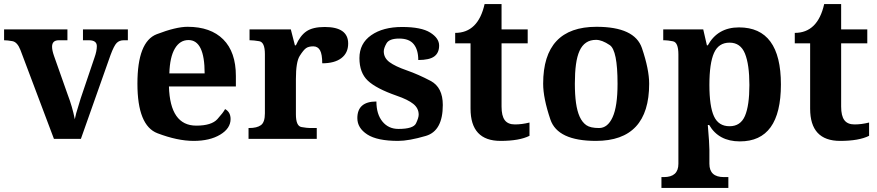

<svg xmlns="http://www.w3.org/2000/svg" viewBox="-20 -680 4295 940"><path d="M454.1 -454.1Q454.1 -482.9 415 -482.9H386.2V-536.1H606V-482.9H585.9Q564.5 -482.9 551.3 -469.7Q538.1 -456.5 521 -410.2L376 0H244.1L80.1 -435.1Q64.9 -474.1 40.8 -478.5Q16.6 -482.9 0 -482.9V-536.1H310.1V-482.9H268.1Q234.9 -482.9 234.9 -451.2Q234.9 -433.6 244.1 -407.2L311 -217.8Q334.5 -156.7 346.2 -96.2Q350.1 -115.7 353 -125.5L375 -198.2L442.9 -398.9Q454.1 -430.2 454.1 -454.1Z M1108.9 -97.2Q1108.9 -51.3 1058.1 -20.8Q1007.3 9.8 928.2 9.8Q849.1 9.8 751 -27.6Q652.8 -64.9 652.8 -270.5Q652.8 -476.1 747.3 -512.5Q841.8 -548.8 898.4 -548.8Q1011.2 -548.8 1073 -487.1Q1134.8 -425.3 1134.8 -308.1V-256.8H807.1Q812.5 -64.9 940.9 -64.9Q1015.6 -64.9 1044.4 -96.9Q1073.2 -128.9 1082 -146Q1108.9 -131.3 1108.9 -97.2ZM981.9 -320.8Q981.9 -483.9 902.8 -483.9Q860.8 -483.9 836.2 -442.4Q811.5 -400.9 809.1 -320.8Z M1569.8 -547.9Q1684.6 -547.9 1684.6 -466.8Q1684.6 -420.9 1651.4 -395.5Q1618.2 -370.1 1557.6 -370.1Q1557.6 -414.1 1546.9 -433.6Q1536.1 -453.1 1513.7 -453.1Q1491.2 -453.1 1478.5 -444.3Q1465.8 -435.5 1447.3 -406.2Q1428.7 -377 1428.7 -293V-120.1Q1428.7 -62.5 1456.3 -57.9Q1483.9 -53.2 1498.5 -53.2H1530.8V0H1196.8V-53.2H1199.7Q1238.3 -53.2 1257.6 -67.4Q1276.9 -81.5 1276.9 -125V-415Q1276.9 -473.6 1249 -478.3Q1221.2 -482.9 1204.6 -482.9H1201.7V-536.1H1403.8L1423.8 -458H1428.7Q1449.2 -505.4 1480.2 -526.6Q1511.2 -547.9 1569.8 -547.9Z M1929.2 9.8Q1826.7 9.8 1778.1 -21.7Q1729.5 -53.2 1729.5 -101.6Q1729.5 -183.1 1822.8 -183.1Q1822.8 -121.1 1852.3 -85Q1881.8 -48.8 1930.7 -48.8Q2003.9 -48.8 2016.8 -76.2Q2029.8 -103.5 2029.8 -118.7Q2029.8 -149.9 2003.7 -171.1Q1977.5 -192.4 1921.9 -211.4Q1821.3 -246.6 1780.5 -285.4Q1739.7 -324.2 1739.7 -395.5Q1739.7 -467.3 1797.4 -507.6Q1855 -547.9 1948.7 -547.9Q2042.5 -547.9 2086.2 -520.5Q2129.9 -493.2 2129.9 -457Q2129.9 -421.4 2106.2 -403.8Q2082.5 -386.2 2027.8 -386.2Q2027.8 -436 2005.6 -463.6Q1983.4 -491.2 1934.6 -491.2Q1885.7 -491.2 1872.3 -467.8Q1858.9 -444.3 1858.9 -428.7Q1858.9 -396.5 1887 -375.7Q1915 -355 1971.7 -335.4Q2028.8 -315.4 2088.4 -283.9Q2147.9 -252.4 2147.9 -166Q2147.9 -39.1 2064.9 -14.6Q1981.9 9.8 1929.2 9.8Z M2208.5 -519Q2320.8 -519 2352.5 -660.2H2435.5V-536.1H2563.5V-467.8H2435.5V-158.2Q2435.5 -112.8 2451.2 -91.8Q2466.8 -70.8 2501 -70.8Q2535.2 -70.8 2572.3 -80.1V-15.1Q2522.5 9.8 2430.7 9.8Q2283.7 9.8 2283.7 -147.9V-467.8H2208.5Z M3003.4 -270Q3003.4 -433.6 2965.3 -459.2Q2927.2 -484.9 2898.4 -484.9Q2869.6 -484.9 2849.6 -471.4Q2829.6 -458 2817.4 -431.2Q2805.2 -404.3 2799.8 -364.3Q2794.4 -324.2 2794.4 -270.5Q2794.4 -216.8 2800 -176.3Q2805.7 -135.7 2818.1 -108.4Q2830.6 -81.1 2850.6 -67.1Q2870.6 -53.2 2912.8 -53.2Q2955.1 -53.2 2979.2 -106.2Q3003.4 -159.2 3003.4 -270ZM2639.2 -270Q2639.2 -548.8 2900.4 -548.8Q3087.4 -548.8 3122.8 -444.6Q3158.2 -340.3 3158.2 -270Q3158.2 9.8 2897.5 9.8Q2710 9.8 2674.6 -95Q2639.2 -199.7 2639.2 -270Z M3453.1 -264.6Q3453.1 -158.7 3475.6 -110.4Q3498 -62 3551.8 -62Q3605.5 -62 3627.2 -112.5Q3648.9 -163.1 3648.9 -263.7Q3648.9 -364.3 3627.2 -417.7Q3605.5 -471.2 3551.8 -471.2Q3498 -471.2 3475.6 -420.7Q3453.1 -370.1 3453.1 -264.6ZM3453.1 122.1Q3453.1 187 3523.9 187H3545.9V240.2H3218.3V187H3230Q3301.3 187 3301.3 122.1V-413.1Q3301.3 -472.7 3274.7 -477.8Q3248 -482.9 3233.9 -482.9H3227.1V-536.1H3422.9L3440.9 -458H3445.3Q3493.7 -545.9 3598.1 -545.9Q3803.2 -545.9 3803.2 -266.6Q3803.2 12.7 3602.1 12.2Q3499 12.2 3452.1 -67.9H3445.3Q3453.1 23.9 3453.1 53.2Z M3871.1 -519Q3983.4 -519 4015.1 -660.2H4098.1V-536.1H4226.1V-467.8H4098.1V-158.2Q4098.1 -112.8 4113.8 -91.8Q4129.4 -70.8 4163.6 -70.8Q4197.8 -70.8 4234.9 -80.1V-15.1Q4185.1 9.8 4093.3 9.8Q3946.3 9.8 3946.3 -147.9V-467.8H3871.1Z"/></svg>

Font: DroidSerif-Bold
Style: Bold
Weight: 700
Foundry: Ascender Corporation
Version: Version 1.00 build 112